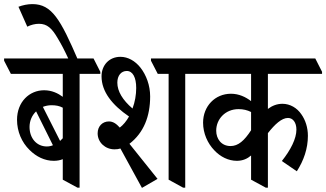

<svg xmlns="http://www.w3.org/2000/svg" viewBox="-61 -909 1590 936"><path d="M201 -125C218 -125 233 -128 245 -133V-33L317 6H327V-549H428V-559L395 -624H-41V-613L-8 -549H245V-437C222 -454 192 -469 154 -469C82 -469 22 -412 22 -325C22 -268 45 -215 83 -178C116 -145 157 -125 201 -125ZM190 -396C211 -396 228 -393 245 -384V-235C241 -231 236 -226 232 -222L148 -388C161 -393 175 -396 190 -396ZM83 -290C83 -320 95 -347 115 -366L197 -201C188 -197 178 -195 167 -195C118 -195 83 -235 83 -290Z M276 -615H320C234 -814 192 -889 97 -889C74 -889 50 -884 29 -876L72 -779C90 -788 110 -793 129 -793C169 -793 192 -771 220 -723C238 -693 251 -669 276 -615Z M631 7 707 -37 570 -208C640 -262 671 -342 671 -439C671 -493 652 -543 624 -579C598 -612 563 -632 526 -632C471 -632 434 -591 434 -537C434 -462 486 -397 568 -341C555 -318 540 -300 523 -287C506 -306 490 -317 470 -317C439 -317 415 -294 415 -259C415 -215 452 -181 497 -181C508 -181 517 -182 526 -185ZM832 6H842V-549H943V-559L911 -624H675V-613L708 -549H761V-33ZM511 -506C511 -541 530 -563 557 -563C586 -563 603 -532 603 -480C603 -447 597 -412 585 -380C537 -421 511 -464 511 -506Z M1094 -125C1123 -125 1146 -136 1163 -151V-33L1235 6H1245V-260C1279 -303 1312 -334 1343 -334C1367 -334 1384 -312 1384 -277C1384 -233 1356 -178 1313 -124L1386 -74C1420 -127 1440 -185 1440 -247C1440 -287 1428 -324 1408 -352C1387 -383 1353 -403 1316 -403C1290 -403 1266 -394 1245 -378V-549H1509V-559L1476 -624H861V-613L894 -549H1163V-416C1137 -436 1104 -452 1065 -452C987 -452 929 -391 929 -311C929 -259 951 -210 984 -176C1013 -145 1052 -125 1094 -125ZM993 -272C993 -328 1037 -377 1102 -377C1125 -377 1145 -372 1163 -363V-274C1130 -223 1100 -197 1063 -197C1018 -197 993 -232 993 -272Z"/></svg>

Font: Noto Serif Devanagari ExtraCondensed Medium
Style: Regular
Weight: 500
Width: 2
Designer: Universal Thirst, Indian Type Foundry and the Monotype Design Team
Foundry: Monotype Imaging Inc.
Version: Version 2.004